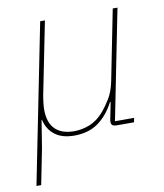

<svg xmlns="http://www.w3.org/2000/svg" viewBox="-80 -572 718 839"><g transform="rotate(-10 279.0 -153.0)"><path d="M35 200H14L155 -506H176L112 -186Q109 -170 107 -151.5Q105 -133 105 -123Q105 -65 134 -36Q163 -7 219 -7Q253 -7 287.5 -20.5Q322 -34 352 -69Q369 -89 387.5 -119Q406 -149 415 -194L477 -506H498L401 -19H486L482 0H404Q393 0 387 -4.5Q381 -9 381 -19Q381 -24 381.5 -27.5Q382 -31 383 -35L397 -105H394Q364 -48 321 -18Q278 12 216 12Q162 12 130 -12.5Q98 -37 88 -80H86L66 44Z"/></g></svg>

Font: IBM Plex Sans Thin
Style: Italic
Weight: 250
Italic angle: -11.31°
Designer: Mike Abbink, Paul van der Laan, Pieter van Rosmalen
Foundry: Bold Monday
Version: Version 3.201